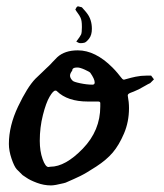

<svg xmlns="http://www.w3.org/2000/svg" viewBox="-20 -599 513 601"><path d="M218.8 -468.8Q231.4 -485.4 233.9 -491.2Q236.3 -497.1 236.3 -512.7V-516.6Q236.3 -534.2 232.4 -543Q229.5 -549.8 223.6 -557.6Q217.8 -565.4 215.8 -569.3Q216.8 -570.3 218.3 -573.7Q219.7 -577.1 221.7 -578.1Q222.7 -578.1 223.6 -579.1H224.6L236.3 -576.2Q252 -558.6 252.9 -556.6Q267.6 -537.1 267.6 -508.8Q267.6 -489.3 258.8 -478Q250 -466.8 244.1 -465.3Q238.3 -463.9 232.4 -463.9H230.5Q228.5 -463.9 226.6 -464.8Q224.6 -465.8 222.7 -466.8Q220.7 -467.8 218.8 -468.8ZM104.5 -158.2Q104.5 -126 113.3 -101.1Q122.1 -76.2 131.8 -76.2Q132.8 -76.2 134.8 -76.7Q136.7 -77.1 137.7 -77.1Q184.6 -77.1 239.3 -133.8Q293.9 -190.4 293.9 -265.6V-276.4Q293.9 -281.2 287.1 -281.2H254.9Q191.4 -281.2 158.2 -313.5Q157.2 -315.4 153.3 -315.4Q146.5 -315.4 135.3 -296.4Q124 -277.3 114.3 -238.8Q104.5 -200.2 104.5 -158.2ZM206.1 -377.9Q199.2 -369.1 199.2 -362.3Q199.2 -354.5 207 -346.7Q210 -342.8 231 -338.4Q252 -334 269.5 -334Q276.4 -334 276.4 -340.8Q276.4 -351.6 262.7 -371.1Q260.7 -374 245.6 -380.9Q230.5 -387.7 222.7 -387.7H220.7Q206.1 -387.7 206.1 -377.9ZM438.5 -362.3H453.1L461.9 -350.6L450.2 -338.9Q443.4 -335.9 433.6 -330.1Q423.8 -324.2 414.1 -319.3Q404.3 -314.5 398.9 -312.5Q393.6 -310.5 388.7 -308.6Q383.8 -306.6 381.8 -304.7Q379.9 -302.7 379.9 -299.8Q383.8 -279.3 383.8 -260.7Q383.8 -217.8 368.2 -181.2Q352.5 -144.5 333 -121.6Q313.5 -98.6 281.2 -77.6Q249 -56.6 231 -47.9Q212.9 -39.1 185.5 -27.3Q184.6 -27.3 178.7 -25.4Q151.4 -18.6 139.6 -18.6Q117.2 -18.6 95.2 -26.9Q73.2 -35.2 62.5 -43L50.8 -50.8L32.2 -69.3Q24.4 -78.1 16.1 -102.5Q7.8 -127 7.8 -148.4Q7.8 -205.1 36.6 -265.6Q65.4 -326.2 90.8 -352.5Q112.3 -373 112.3 -373Q119.1 -379.9 124.5 -384.8Q129.9 -389.6 132.3 -392.1Q134.8 -394.5 135.7 -395.5Q136.7 -396.5 138.2 -397.9Q139.6 -399.4 144.5 -404.8Q149.4 -410.2 159.2 -419.9Q182.6 -441.4 223.6 -441.4Q278.3 -441.4 332 -387.7Q340.8 -378.9 348.1 -370.1Q355.5 -361.3 357.9 -357.9Q360.4 -354.5 362.8 -352.1Q365.2 -349.6 368.2 -349.6Q369.1 -349.6 378.9 -352.5Q388.7 -355.5 404.8 -358.9Q420.9 -362.3 438.5 -362.3Z"/></svg>

Font: Shelly2023
Style: Regular
Weight: 400
Version: Version 0.2